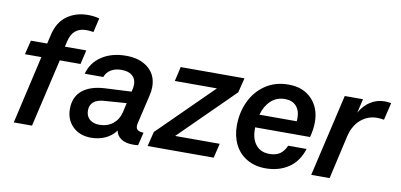

<svg xmlns="http://www.w3.org/2000/svg" viewBox="-69 -925 2401 1150"><g transform="rotate(10 1132.0 -350.5)"><path d="M289 -535 281 -500H411L391 -414H265L169 0H58L153 -414H53L74 -500H173L186 -556Q204 -634 257.5 -672.5Q311 -711 385 -711Q423 -711 454 -702L434 -616Q410 -620 390 -620Q309 -620 289 -535Z M791 -128Q788 -116 788 -107Q788 -90 799 -82.5Q810 -75 834 -74L815 5Q804 7 784 7Q739 7 712 -11Q685 -29 679 -60Q656 -27 616.5 -8.5Q577 10 529 10Q460 10 417.5 -31.5Q375 -73 375 -138Q375 -211 423 -251Q471 -291 559 -296L721 -304L725 -321Q728 -336 728 -348Q728 -383 705 -402.5Q682 -422 639 -422Q602 -422 575.5 -406Q549 -390 539 -361H426Q444 -430 504.5 -470Q565 -510 652 -510Q736 -510 787 -468Q838 -426 838 -353Q838 -326 831 -299ZM691 -173 704 -231 567 -221Q526 -218 504.5 -199.5Q483 -181 483 -148Q483 -114 505 -94.5Q527 -75 565 -75Q613 -75 646.5 -101.5Q680 -128 691 -173Z M985 -500H1373L1351 -411L1024 -88H1295L1274 0H872L894 -89L1221 -412H965Z M1487 -222V-211Q1487 -150 1516.5 -115Q1546 -80 1598 -80Q1637 -80 1661.5 -96.5Q1686 -113 1701 -148H1813Q1788 -69 1729 -30Q1670 9 1590 9Q1525 9 1476.5 -19.5Q1428 -48 1402.5 -98.5Q1377 -149 1377 -213Q1377 -294 1409 -361.5Q1441 -429 1500.5 -469Q1560 -509 1640 -509Q1730 -509 1782 -454.5Q1834 -400 1834 -314Q1834 -272 1821 -222ZM1499 -301H1726Q1727 -307 1727 -319Q1727 -367 1702.5 -393.5Q1678 -420 1635 -420Q1583 -420 1548.5 -387.5Q1514 -355 1499 -301Z M2264 -506 2239 -401Q2217 -405 2197 -405Q2141 -405 2098 -368.5Q2055 -332 2039 -264L1979 0H1867L1983 -500H2094L2074 -415Q2100 -461 2139 -485.5Q2178 -510 2225 -510Q2244 -510 2264 -506Z"/></g></svg>

Font: CBA Beacon Sans Bold
Style: Italic
Weight: 700
Italic angle: -13°
Designer: Wei Huang
Foundry: Wei Huang
Version: Version 1.002